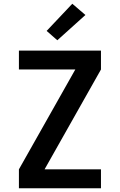

<svg xmlns="http://www.w3.org/2000/svg" viewBox="-20 -1005 640 1025"><path d="M81 0V-101L382 -634H81V-735H519V-634L218 -101H519V0ZM286 -790 229 -840 366 -985 436 -925Z"/></svg>

Font: R Plex Mono
Style: Bold
Weight: 700
Monospace: yes
Designer: Belleve Invis
Foundry: Belleve Invis
Version: Version 31.8.0